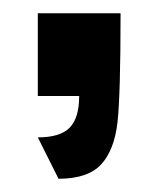

<svg xmlns="http://www.w3.org/2000/svg" viewBox="-20 -145 239 290"><path d="M99.6 0H37.1V-125H162.1Q162.1 -2.9 157.5 39.3Q152.8 81.5 132.8 103.3Q112.8 125 68.4 125L37.1 62.5Q70.8 62.5 85.2 47.9Q99.6 33.2 99.6 0Z"/></svg>

Font: Oswald-Regular
Style: Regular
Weight: 400
Designer: vernon adams
Foundry: vernon adams
Version: Version 2.002; ttfautohint (v0.92.18-e454-dirty) -l 8 -r 50 